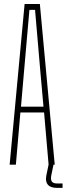

<svg xmlns="http://www.w3.org/2000/svg" viewBox="-20 -820 332 956"><path d="M28 0 102.5 -800H178.5L252.5 0H222L199.5 -260H81.5L59 0ZM84.5 -289H196.5L181 -463L154.5 -771H126.5L99.5 -462.5ZM291.5 115.5H264Q232 115.5 218.5 100Q205 84.5 210.5 55L222 -1H246.5L235 55Q231.5 74.5 238.2 84Q245 93.5 264 93.5H291.5Z"/></svg>

Font: Big Shoulders Display Thin ExtraLight
Style: Regular
Weight: 250
Version: Version 2.002